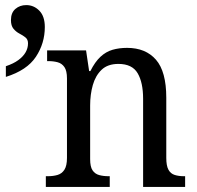

<svg xmlns="http://www.w3.org/2000/svg" viewBox="-20 -734 772 754"><path d="M160 0V-42H168Q189 -42 206 -47Q223 -52 233 -67.5Q243 -83 243 -114V-426Q243 -456 233 -470.5Q223 -485 206.5 -489.5Q190 -494 170 -494H165V-536H318L330 -455H335Q353 -491 374.5 -511Q396 -531 422 -538.5Q448 -546 479 -546Q552 -546 592.5 -499.5Q633 -453 633 -350V-114Q633 -83 641.5 -67.5Q650 -52 666 -47Q682 -42 702 -42H707V0H542V-346Q542 -410 520.5 -446.5Q499 -483 445 -483Q403 -483 379 -460Q355 -437 344.5 -400Q334 -363 334 -320V-109Q334 -79 343.5 -65Q353 -51 369.5 -46.5Q386 -42 406 -42H411V0ZM3 -474Q33 -484 52 -498Q71 -512 80.5 -528.5Q90 -545 90 -564Q90 -579 80 -587Q70 -595 56.5 -602Q43 -609 33 -621Q23 -633 23 -655Q23 -684 40.5 -699Q58 -714 83 -714Q113 -714 134.5 -692Q156 -670 156 -628Q156 -564 121 -511Q86 -458 3 -432Z"/></svg>

Font: Noto Serif SemiCondensed
Style: Regular
Weight: 400
Width: 4
Designer: Monotype Design Team
Foundry: Monotype Imaging Inc.
Version: Version 2.013